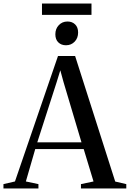

<svg xmlns="http://www.w3.org/2000/svg" viewBox="-44 -1064 734 1084"><path d="M40.5 -39.5 283.5 -748H380L606.5 -39L669 -24.5V0H413V-24.5L484 -39.5L428.5 -222.5H155L102 -39.5L173 -24.5V0H-24.5V-24.5ZM416 -260.5 315 -599.5 296.5 -667 275.5 -599 166.5 -260.5ZM328 -808.5Q302 -808.5 285.2 -824.8Q268.5 -841 268.5 -870.5Q268.5 -901.5 288 -922Q307.5 -942.5 336.5 -942.5H337.5Q363.5 -942.5 380.2 -926.2Q397 -910 397 -880.5Q397 -849 377.5 -828.8Q358 -808.5 329 -808.5ZM472.5 -1044V-980H193V-1044Z"/></svg>

Font: Merriweather 120pt
Style: Regular
Weight: 400
Version: Version 2.100